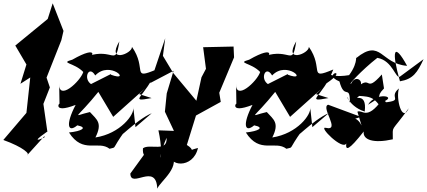

<svg xmlns="http://www.w3.org/2000/svg" viewBox="-28 -844 2568 1155"><path d="M239 -17C126 33 288 -74 257 -52L233 -219L272 -318L252 -377L341 -602L354 -658L289 -824L259 -730L64 -570L131 -456L95 -340L154 -378L131 -165L-8 -2C114 42 156 84 135 90L240 -26Z M787 -79 774 -199C783 -156 696 -40 546 -17C590 -105 555 -124 513 -170C402 -145 423 -116 570 -299L547 -319L653 -141L844 -312L809 -278L884 -254C733 -226 851 -261 913 -426C758 -361 859 -429 766 -562C768 -521 611 -461 690 -595C666 -437 658 -559 497 -506C528 -487 575 -581 407 -485C329 -463 417 -469 473 -411C456 -355 323 -232 328 -342L330 -216C334 -239 279 -156 427 -213C365 -95 380 -42 437 -90C502 -77 464 -55 387 -47C471 85 563 -2 631 51C679 37 635 66 726 -60C654 24 789 -123 885 -163ZM700 -318 638 -398 519 -338 537 -330C463 -353 503 -462 545 -390C634 -484 769 -346 638 -395Z M841 83 756 200C758 294 912 130 918 291C937 244 1071 156 995 68C975 160 1134 175 1163 46C1013 86 1193 88 1096 28L1151 -149L1300 -231L1291 -286L1380 -499L1377 -564L1194 -560L1211 -430L1184 -379L1124 -103L1169 -219L1014 -405L952 -508L966 -614L875 -344L1016 -418L975 -282L964 -172L1076 66L1087 -54L925 -60C969 143 900 155 974 -15C981 75 872 18 832 48C829 92 841 83 878 159Z M1851 -79 1838 -199C1847 -156 1760 -40 1610 -17C1654 -105 1619 -124 1577 -170C1466 -145 1487 -116 1634 -299L1611 -319L1717 -141L1908 -312L1873 -278L1948 -254C1797 -226 1915 -261 1977 -426C1822 -361 1923 -429 1830 -562C1832 -521 1675 -461 1754 -595C1730 -437 1722 -559 1561 -506C1592 -487 1639 -581 1471 -485C1393 -463 1481 -469 1537 -411C1520 -355 1387 -232 1392 -342L1394 -216C1398 -239 1343 -156 1491 -213C1429 -95 1444 -42 1501 -90C1566 -77 1528 -55 1451 -47C1535 85 1627 -2 1695 51C1743 37 1699 66 1790 -60C1718 24 1853 -123 1949 -163ZM1764 -318 1702 -398 1583 -338 1601 -330C1527 -353 1567 -462 1609 -390C1698 -484 1833 -346 1702 -395Z M2147 -89C2102 -185 2008 -92 2143 -141L1946 -214C1899 -199 2024 -53 1932 -75C1883 -87 2033 63 2055 19C2050 63 2068 64 2160 -53C2153 -2 2220 20 2335 -6C2336 -96 2319 -38 2431 -193C2390 -100 2352 -255 2372 -312C2300 -253 2421 -238 2256 -225C2386 -263 2232 -296 2186 -214C2298 -282 2221 -250 2282 -312L2269 -396C2159 -272 2215 -412 2103 -303C2190 -334 2116 -409 2085 -342C2057 -323 2147 -422 2242 -496C2337 -479 2352 -364 2379 -384L2520 -488C2483 -408 2457 -368 2378 -355C2325 -541 2341 -594 2421 -448C2261 -460 2265 -616 2115 -495C2107 -527 2135 -476 2072 -392C1911 -365 1943 -455 1935 -342C2084 -442 1899 -402 2014 -354C2045 -238 2077 -342 2077 -227C2041 -315 2058 -206 2166 -173C2182 -299 2088 -232 2133 -267C2200 -262 2243 -265 2295 -124C2282 -195 2320 -233 2270 -243C2177 -115 2152 -188 2122 -172Z"/></svg>

Font: Asimov Silicon
Style: Regular
Weight: 400
Designer: Google
Version: Version 2.000980; 2014